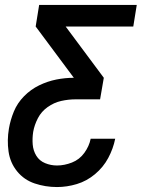

<svg xmlns="http://www.w3.org/2000/svg" viewBox="-20 -550 616 775"><path d="M210 205Q250 205 290 193Q330 181 363.5 153Q397 125 417 87.5Q437 50 445 10H346Q340 40 320.5 67Q301 94 270.5 106Q240 118 210 118Q185 118 162 108.5Q139 99 126.5 78.5Q114 58 112 33Q110 8 114 -18Q119 -46 133 -73Q147 -100 172.5 -118Q198 -136 227 -142.5Q256 -149 284 -149H384L399 -236L245 -443H518L532 -530H138L124 -443L278 -236Q243 -236 207.5 -229Q172 -222 138 -205.5Q104 -189 77 -161.5Q50 -134 36 -100Q22 -66 16 -31Q8 16 14.5 61.5Q21 107 49 141.5Q77 176 120 190.5Q163 205 210 205Z"/></svg>

Font: Iosevka Sparkle Medium Oblique
Style: Regular
Weight: 500
Italic angle: -9°
Designer: Belleve Invis
Foundry: Belleve Invis
Version: Version 4.5.0; ttfautohint (v1.8.3)